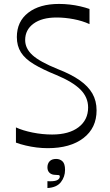

<svg xmlns="http://www.w3.org/2000/svg" viewBox="-20 -735 555 972"><path d="M60.7 -13V-90Q95.3 -74 144.9 -64Q194.4 -54 243.9 -54Q329.1 -54 377.6 -90.9Q426.1 -127.9 426.1 -191Q426.1 -242.7 387.1 -281.7Q348 -320.7 265 -355.3Q195.9 -383.3 151.3 -410.2Q106.7 -437.1 86 -469.9Q65.3 -502.7 65.3 -547.3Q65.3 -626.1 122.9 -670.6Q180.4 -715.1 279 -715.1Q305.9 -715.1 333.2 -712Q360.6 -708.9 386.1 -703Q411.7 -697.1 433.1 -689.6V-613Q397 -629.6 352.7 -638Q308.4 -646.4 266.6 -646.4Q192.3 -646.4 149.9 -615.4Q107.4 -584.4 107.4 -532.3Q107.4 -489.7 144.4 -455.9Q181.4 -422.1 272.4 -385.3Q340.3 -358.9 383.5 -328.6Q426.7 -298.3 447.8 -261.3Q468.9 -224.3 468.9 -176.1Q468.9 -86.9 402.3 -35.9Q335.7 15.1 221.7 15.1Q194.1 15.1 165.4 11.6Q136.7 8 109.9 1.6Q83 -4.7 60.7 -13ZM220.1 216.9V182.1Q223.1 182.3 226.7 182.5Q230.3 182.7 233.7 182.7Q260.7 182.7 271.7 175.8Q282.7 168.9 282.7 158.9Q282.7 152.6 277.6 151.4Q272.4 150.3 261.6 150.3Q242.1 150.3 231.1 140.2Q220.1 130.1 220.1 112.4Q220.1 93.3 231.2 81.4Q242.3 69.6 264.3 69.6Q283.6 69.6 296.4 81.8Q309.3 94 309.3 125.1Q309.3 160 288.2 187.1Q267.1 214.3 220.1 216.9Z"/></svg>

Font: Ojuju ExtraLight
Style: Regular
Weight: 200
Designer: Chisaokwu Joboson, Mirko Velimirovic
Foundry: Udi Foundry
Version: Version 1.000